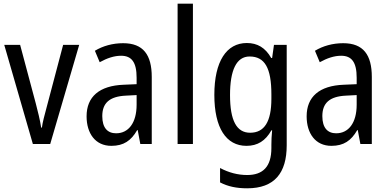

<svg xmlns="http://www.w3.org/2000/svg" viewBox="-20 -780 2103 1040"><path d="M158 0H252L409 -537H322L234 -204C222 -160 210 -115 207 -89H203C197 -129 185 -177 174 -219L89 -537H3Z M647 -546C590 -546 537 -531 494 -505L520 -443C560 -465 598 -478 636 -478C693 -478 720 -443 720 -359V-324L650 -321C518 -316 449 -256 449 -150C449 -58 496 10 583 10C650 10 690 -18 723 -75H726L740 0H802V-363C802 -483 756 -546 647 -546ZM663 -262 720 -265V-213C720 -113 675 -58 609 -58C563 -58 534 -87 534 -151C534 -220 571 -258 663 -262Z M1025 0V-760H942V0Z M1317 -547C1207 -547 1141 -448 1141 -266C1141 -87 1205 10 1315 10C1375 10 1418 -17 1450 -74H1454C1451 -48 1450 -15 1450 5V22C1450 123 1404 168 1319 168C1268 168 1219 155 1172 130V208C1214 230 1261 240 1319 240C1467 240 1533 157 1533 7V-537H1464L1454 -466H1449C1417 -522 1374 -547 1317 -547ZM1332 -474C1414 -474 1450 -412 1450 -269V-245C1450 -121 1412 -61 1335 -61C1262 -61 1226 -126 1226 -265C1226 -401 1261 -474 1332 -474Z M1839 -546C1782 -546 1729 -531 1686 -505L1712 -443C1752 -465 1790 -478 1828 -478C1885 -478 1912 -443 1912 -359V-324L1842 -321C1710 -316 1641 -256 1641 -150C1641 -58 1688 10 1775 10C1842 10 1882 -18 1915 -75H1918L1932 0H1994V-363C1994 -483 1948 -546 1839 -546ZM1855 -262 1912 -265V-213C1912 -113 1867 -58 1801 -58C1755 -58 1726 -87 1726 -151C1726 -220 1763 -258 1855 -262Z"/></svg>

Font: Noto Sans Georgian Condensed
Style: Regular
Weight: 400
Width: 3
Designer: Monotype Design Team, Akaki Razmadze
Foundry: Google LLC
Version: Version 2.005